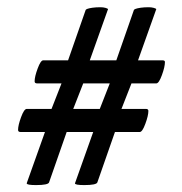

<svg xmlns="http://www.w3.org/2000/svg" viewBox="-20 -540 516 544"><path d="M371.1 -369.1H440.4Q447.3 -369.1 447.3 -364.3Q447.3 -350.6 438.7 -327.1Q430.2 -303.7 422.9 -303.7H352.5L324.2 -231.4H393.6Q400.4 -231.4 400.4 -225.6Q400.4 -212.4 391.8 -189.2Q383.3 -166 376 -166H305.7L255.9 -23.4Q253.4 -15.6 218.8 -15.6Q192.4 -15.6 192.4 -20.5Q193.4 -22.5 193.4 -23.4L244.1 -166H168.9L119.1 -23.4Q116.7 -15.6 82 -15.6Q55.7 -15.6 55.7 -20.5Q56.6 -22.5 56.6 -23.4L107.4 -166H38.1Q31.2 -166 31.2 -171.9Q31.2 -185.1 39.8 -208.3Q48.3 -231.4 55.7 -231.4H126L154.3 -303.7H85Q78.1 -303.7 78.1 -309.6Q78.1 -322.8 86.7 -345.9Q95.2 -369.1 102.5 -369.1H172.9L222.7 -511.7Q223.1 -513.2 227.5 -514.9Q231.9 -516.6 241.9 -518.1Q252 -519.5 264.6 -519.5Q272.5 -519.5 279.3 -517.6Q286.1 -515.6 286.1 -513.7Q285.2 -512.7 285.2 -511.7L234.4 -369.1H309.6L359.4 -511.7Q359.9 -513.2 364.3 -514.9Q368.7 -516.6 378.7 -518.1Q388.7 -519.5 401.4 -519.5Q409.2 -519.5 416 -517.6Q422.9 -515.6 422.9 -513.7Q421.9 -512.7 421.9 -511.7ZM291 -303.7H215.8L187.5 -231.4H262.7Z"/></svg>

Font: Crimson
Style: BoldItalic
Weight: 700
Italic angle: -11°
Version: Version 0.8